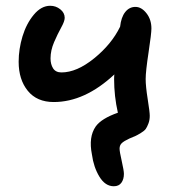

<svg xmlns="http://www.w3.org/2000/svg" viewBox="-20 -482 612 668"><path d="M167 -127Q108.4 -127 76.7 -166Q44.9 -205.1 44.9 -267.1Q44.9 -311 58.3 -355.5Q71.8 -399.9 97.7 -430.9Q123.5 -461.9 154.8 -461.9Q174.3 -461.9 189.7 -449.7Q205.1 -437.5 205.1 -419.9Q205.1 -408.2 192.9 -386.2Q180.7 -364.3 168.2 -335.4Q155.8 -306.6 155.8 -278.8Q155.8 -258.3 164.8 -244.1Q173.8 -230 193.8 -230Q247.1 -230 307.6 -279.1Q368.2 -328.1 397.9 -389.2Q401.4 -421.9 415.5 -439.9Q429.7 -458 451.2 -458Q472.2 -458 489.5 -436Q506.8 -414.1 506.8 -382.8Q506.8 -365.2 496.8 -299.3Q486.8 -233.4 486.8 -207Q486.8 -181.6 493.9 -137Q501 -92.3 501 -79.1Q501 -64 496.3 -52Q491.7 -40 487.1 -33.4Q482.4 -26.9 470 -19.3Q457.5 -11.7 452.1 -9.3Q446.8 -6.8 430.2 0Q411.1 8.8 403.6 16.1Q396 23.4 396 35.2Q396 45.4 403.6 78.6Q411.1 111.8 411.1 123Q411.1 141.6 402.3 153.8Q393.6 166 376 166Q346.2 166 325.9 132.8Q305.7 99.6 299.8 55.2Q287.6 -5.4 313 -42Q333 -69.8 390.1 -89.8Q377 -147.5 377 -207Q377 -217.3 377.9 -223.1Q274.9 -127 167 -127Z"/></svg>

Font: Shantell Sans Irregular Bouncy
Style: Regular
Weight: 500
Designer: Stephen Nixon, Anya Danilova, Shantell Martin
Foundry: Arrow Type
Version: Version 1.006;[9816181b4]